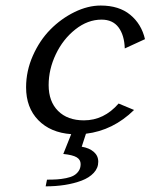

<svg xmlns="http://www.w3.org/2000/svg" viewBox="-20 -470 538 686"><path d="M147.9 171.9Q168.5 171.9 183.8 170.9Q199.2 169.9 216.1 166.5Q232.9 163.1 243.4 157.2Q253.9 151.4 261 141.1Q268.1 130.9 268.1 116.2Q268.1 100.6 253.9 92Q239.7 83.5 206.1 80.1L234.4 9.3Q160.2 3.9 116.7 -40.8Q73.2 -85.4 73.2 -158.2Q73.2 -216.3 97.4 -271Q121.6 -325.7 159.9 -364.5Q198.2 -403.3 246.1 -426.8Q293.9 -450.2 339.8 -450.2Q405.3 -450.2 445.3 -417.2Q485.4 -384.3 498 -330.1L425.8 -296.9Q424.3 -344.2 403.6 -372.1Q382.8 -399.9 342.8 -399.9Q293.5 -399.9 249.3 -365Q205.1 -330.1 179.4 -276.1Q153.8 -222.2 153.8 -166Q153.8 -107.4 187.5 -73.7Q221.2 -40 279.8 -40Q351.6 -40 403.8 -100.1L459 -77.1Q384.3 -3.9 287.1 7.8L272 54.2Q298.8 58.6 314.9 72.5Q331.1 86.4 331.1 107.9Q331.1 130.4 314.9 147.7Q298.8 165 271.7 175.3Q244.6 185.5 211.9 190.7Q179.2 195.8 143.1 195.8Z"/></svg>

Font: Pfennig
Style: Italic
Weight: 500
Italic angle: -13°
Version: Version 20120410 ; ttfautohint (v0.8)